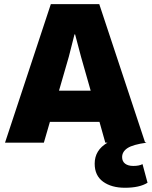

<svg xmlns="http://www.w3.org/2000/svg" viewBox="-20 -680 723 915"><path d="M3.9 0 222.2 -660.2H453.1L670.9 -2.9L678.2 0Q613.8 8.8 587.9 25.6Q562 42.5 562 68.8Q562 88.9 576.2 99.9Q590.3 110.8 615.2 110.8Q643.6 110.8 659.2 102.1L683.1 190.9Q645 214.8 575.2 214.8Q511.2 214.8 471.2 185.8Q431.2 156.7 431.2 100.1Q431.2 35.2 492.2 0H481.9L454.1 -99.1H217.8L189 0ZM261.2 -248H412.1L366.2 -409.2L337.9 -516.1H335L308.1 -410.2Z"/></svg>

Font: Human Sans Black
Style: Regular
Weight: 800
Designer: Tim Radville
Foundry: Continuum
Version: Version 1.000;FEAKit 1.0